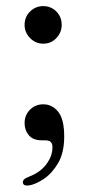

<svg xmlns="http://www.w3.org/2000/svg" viewBox="-20 -450 275 613"><path d="M118 -310.5Q93.5 -310.5 76 -328.5Q58.5 -346.5 58.5 -370.5Q58.5 -396 76 -413.2Q93.5 -430.5 118 -430.5Q143 -430.5 160 -413.2Q177 -396 177 -370.5Q177 -346.5 160 -328.5Q143 -310.5 118 -310.5ZM113.5 -2Q86 -2 72.2 -18Q58.5 -34 58.5 -57Q58.5 -82.5 75.8 -99.8Q93 -117 118 -117Q146.5 -117 165.8 -93.2Q185 -69.5 185 -14Q185 37.5 165.5 70.8Q146 104 119.5 121.5Q93 139 72.5 142Q54.5 144.5 53 133Q52.5 127.5 56.8 123Q61 118.5 74 113.5Q109 100 128.2 74Q147.5 48 147.5 20Q147.5 9 142.2 3.5Q137 -2 123 -2Z"/></svg>

Font: Fraunces 9pt S000 Light
Style: Regular
Weight: 300
Version: Version 1.000; ttfautohint (v1.8.3)